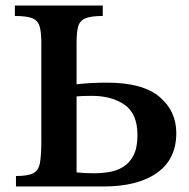

<svg xmlns="http://www.w3.org/2000/svg" viewBox="-20 -677 686 697"><path d="M355 0H38V-38Q81 -38 100.5 -48Q120 -58 125 -85.5Q130 -113 130 -164V-521Q130 -559 124 -580.5Q118 -602 98 -610.5Q78 -619 34 -619V-657H353V-619Q309 -619 289 -610Q269 -601 263.5 -580Q258 -559 258 -522V-371Q282 -374 310.5 -375.5Q339 -377 368 -377Q498 -377 559 -325.5Q620 -274 620 -194Q620 -99 550 -49.5Q480 0 355 0ZM321 -48Q348 -48 376 -52.5Q404 -57 427 -71Q450 -85 464.5 -112.5Q479 -140 479 -187Q479 -264 432.5 -296.5Q386 -329 314 -329Q294 -329 280.5 -328.5Q267 -328 258 -327V-51Q289 -48 321 -48Z"/></svg>

Font: STIX Two Text SemiBold
Style: Regular
Weight: 600
Designer: Ross Mills, John Hudson & Paul Hanslow, Tiro Typeworks Ltd; with prior portions MicroPress Inc., and Coen Hoffman.
Foundry: Tiro Typeworks Ltd
Version: Version 2.13 b171